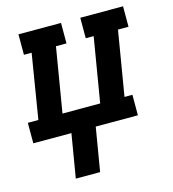

<svg xmlns="http://www.w3.org/2000/svg" viewBox="-113 -610 823 915"><g transform="rotate(-15 298.0 -152.5)"><path d="M148 215 184 0H-4V-101H48L100 -419H62V-520H272V-419H220L167 -101H353L406 -419H367V-520H578V-419H526L473 -101H512V0H304L268 215Z"/></g></svg>

Font: Iosevka Etoile Oblique
Style: Bold
Weight: 700
Italic angle: -9°
Designer: Belleve Invis
Foundry: Belleve Invis
Version: Version 15.5.2; ttfautohint (v1.8.4)